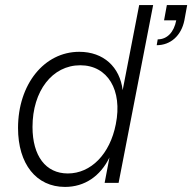

<svg xmlns="http://www.w3.org/2000/svg" viewBox="-20 -720 757 756"><path d="M601 -565 597 -542C652 -542 694 -580 706 -640L717 -700H637L626 -640H674C665 -593 638 -565 601 -565ZM236 16C313 16 375 -26 411 -100L392 0H447L583 -700H528L463 -365C452 -456 388 -516 292 -516C154 -516 51 -388 51 -216C51 -74 123 16 236 16ZM247 -37C160 -37 108 -106 108 -220C108 -362 186 -463 296 -463C404 -463 463 -365 436 -231C413 -113 338 -37 247 -37Z"/></svg>

Font: Uncut Sans Light Italic
Style: Regular
Weight: 300
Italic angle: -11°
Designer: Kasper Nordkvist
Foundry: UNCUT.wtf
Version: Version 1.304;Glyphs 3.2 (3246)